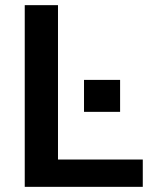

<svg xmlns="http://www.w3.org/2000/svg" viewBox="-20 -725 595 745"><path d="M76 0V-705H205V-106H534V0ZM306 -415H446V-291H306Z"/></svg>

Font: wassup Sans
Style: Bold
Weight: 700
Version: Version 2.001